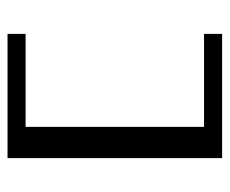

<svg xmlns="http://www.w3.org/2000/svg" viewBox="-70 -540 610 510"><g transform="rotate(-90 235.0 -285.0)"><path d="M70 -570H400V-522H153V-48H400V0H70Z"/></g></svg>

Font: Facade Sud
Style: Regular
Weight: 100
Designer: Éléonore Fines
Foundry: Velvetyne Type Foundry
Version: Version 1.001;Glyphs 3.2 (3202)